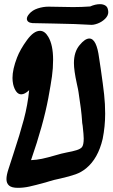

<svg xmlns="http://www.w3.org/2000/svg" viewBox="-20 -942 545 922"><path d="M118 -143 115 -136ZM464 -610Q475 -534 480 -488.5Q485 -443 485 -396Q485 -335 473 -275Q451 -181 394 -134Q371 -115 343 -105Q315 -95 271 -85Q252 -81 240 -78Q227 -75 217 -71.5Q207 -68 199 -66Q148 -52 120.5 -46Q93 -40 66 -40Q36 -40 23.5 -51Q11 -62 11 -82Q11 -101 21 -131Q26 -147 44 -202Q76 -299 94.5 -368.5Q113 -438 120 -509Q99 -489 82 -489Q68 -489 58 -502.5Q48 -516 43 -538Q40 -553 40 -568Q40 -609 62 -666Q77 -705 109.5 -749.5Q142 -794 172 -794Q195 -794 212 -765Q235 -726 235 -655Q235 -614 229.5 -575Q224 -536 212 -471Q188 -343 129 -173Q155 -174 181.5 -179.5Q208 -185 249 -197L274 -204Q281 -206 301 -210Q329 -215 348 -221Q367 -227 374 -236Q382 -247 382 -277Q382 -293 377 -338Q374 -353 374 -363Q371 -411 357 -500Q356 -509 349 -540Q335 -604 335 -639Q335 -693 362 -725Q388 -757 409 -757Q444 -757 456 -663Q458 -646 464 -610ZM109 -852Q109 -862 120 -875Q135 -893 161 -901.5Q187 -910 213 -910Q289 -908 331 -908Q373 -908 413 -911Q438 -922 460 -922Q474 -922 484 -916.5Q494 -911 497 -901L499 -893Q500 -890 500 -884Q500 -867 485 -852Q470 -837 449 -829Q428 -821 412 -823Q353 -827 236 -829Q202 -829 136 -831Q123 -832 116 -837.5Q109 -843 109 -852Z"/></svg>

Font: Sedgwick Ave Display
Style: Regular
Weight: 400
Designer: Kevin Burke, Pedro Vergani
Foundry: Google, Inc.
Version: Version 1.000